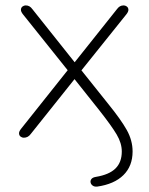

<svg xmlns="http://www.w3.org/2000/svg" viewBox="-20 -510 552 711"><path d="M340 181Q330 182 323.5 177.5Q317 173 315.5 166Q314 159 318.5 153Q323 147 335 145Q384 137 407.5 114Q431 91 431 51Q431 20 412 -12Q393 -44 349 -100L248 -227H264L94 -14Q89 -7 82.5 -3.5Q76 0 68 0Q62 0 56.5 -4Q51 -8 50.5 -15.5Q50 -23 58 -33L241 -263V-237L65 -457Q57 -467 57.5 -474.5Q58 -482 63.5 -486Q69 -490 75 -490Q83 -490 89 -486.5Q95 -483 100 -476L264 -270H249L413 -476Q418 -483 424 -486.5Q430 -490 438 -490Q444 -490 449.5 -486Q455 -482 455.5 -474.5Q456 -467 448 -457L274 -240V-259L381 -125Q428 -67 449.5 -28.5Q471 10 471 51Q471 105 437 138.5Q403 172 340 181Z"/></svg>

Font: Nunito ExtraLight
Style: Regular
Weight: 200
Designer: Vernon Adams
Foundry: Vernon Adams
Version: Version 3.602